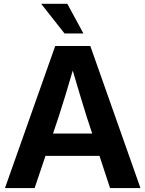

<svg xmlns="http://www.w3.org/2000/svg" viewBox="-20 -963 744 983"><path d="M5.4 0H157.2L212.9 -165H489.3L543.5 0H699.2L442.4 -727.5H262.7ZM310.5 -791.5H407.2L324.7 -943.4H190.9ZM251.5 -279.3 280.8 -366.7C303.7 -438 326.2 -510.3 352.5 -601.6C378.9 -510.3 401.4 -438 423.3 -366.7L452.1 -279.3Z"/></svg>

Font: Raveo Display Display SemiBold
Style: Regular
Weight: 600
Designer: Jakub Foglar, Rasmus Andersson (Inter)
Foundry: Jakubfoglar.com
Version: Version 1.100;Glyphs 3.2.3 (3260)